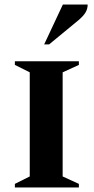

<svg xmlns="http://www.w3.org/2000/svg" viewBox="-20 -832 415 852"><path d="M46 0V-16L112 -49V-511L46 -544V-560H330V-544L258 -511V-49L330 -16V0ZM176 -635 259 -812H369Q369 -793 360 -777.5Q351 -762 329 -743L198 -635Z"/></svg>

Font: Spectral SC
Style: Bold
Weight: 700
Designer: Jean-Baptiste Levee
Foundry: Production Type
Version: Version 2.001